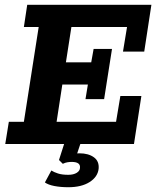

<svg xmlns="http://www.w3.org/2000/svg" viewBox="-20 -603 654 804"><path d="M2 0 17 -93H80L142 -490H80L94 -583H614L584 -387H495L512 -490H279L256 -342H362L372 -398H449L416 -188H338L348 -249H241L217 -93H466L484 -201H572L541 0ZM266 181Q234 181 208 176Q182 171 168 161L195 111Q206 118 223 123.5Q240 129 266 129Q288 129 301.5 120.5Q315 112 315 99Q317 75 280 75Q272 75 262.5 76.5Q253 78 243 83L227 67L251 -8H319L297 58L266 48Q290 39 313 39Q350 39 373 55.5Q396 72 393 104Q389 138 355 159.5Q321 181 266 181Z"/></svg>

Font: Rokkitt SemiBold
Style: Bold Italic
Weight: 700
Italic angle: -9°
Version: Version 3.103